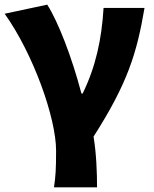

<svg xmlns="http://www.w3.org/2000/svg" viewBox="-23 -603 660 825"><path d="M209 202H394C394 138 391 56 379 -16C526 -246 565 -375 598 -569H422C414 -434 388 -315 332 -201H327C285 -360 227 -509 180 -583L-3 -544C121 -370 218 -95 218 44C218 124 216 155 209 202Z"/></svg>

Font: Noto Sans T Chinese Black
Style: Bold
Weight: 900
Designer: Ryoko NISHIZUKA (kana & ideographs); Paul D. Hunt (Latin, Greek & Cyrillic); Wenlong ZHANG (bopomofo); Sandoll Communica
Foundry: Adobe Systems Incorporated
Version: Version 1.000;PS 1;hotconv 1.0.78;makeotf.lib2.5.61930